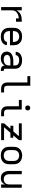

<svg xmlns="http://www.w3.org/2000/svg" viewBox="2008 -2784 783 4840"><g transform="rotate(90 2400.0 -363.5)"><path d="M157 0V-520H240V-385Q255 -419 281 -446.5Q307 -474 340.5 -490.5Q374 -507 411 -513.5Q448 -520 486 -520H527V-375H444V-446Q426 -444 407.5 -441Q389 -438 371.5 -432.5Q354 -427 337 -419.5Q320 -412 304.5 -401.5Q289 -391 276.5 -377.5Q264 -364 255.5 -347.5Q247 -331 243.5 -312.5Q240 -294 240 -276V0Z M902 8Q873 8 843.5 3Q814 -2 787.5 -15Q761 -28 739.5 -48.5Q718 -69 704.5 -95.5Q691 -122 685.5 -151Q680 -180 680 -210V-310Q680 -339 685 -368.5Q690 -398 703.5 -424Q717 -450 738.5 -471Q760 -492 786 -505Q812 -518 841.5 -523Q871 -528 900 -528Q929 -528 958.5 -523Q988 -518 1014 -505Q1040 -492 1061.5 -471Q1083 -450 1096.5 -424Q1110 -398 1115 -368.5Q1120 -339 1120 -310V-223H763V-210Q763 -191 766 -172Q769 -153 777 -136Q785 -119 798.5 -104.5Q812 -90 828.5 -81.5Q845 -73 864 -69.5Q883 -66 902 -66Q924 -66 945 -69Q966 -72 985.5 -81Q1005 -90 1019 -107Q1033 -124 1035 -146H1118Q1116 -121 1106.5 -98Q1097 -75 1081 -56.5Q1065 -38 1044 -25Q1023 -12 999.5 -4.5Q976 3 951.5 5.5Q927 8 902 8ZM763 -297H1037V-310Q1037 -329 1034 -347.5Q1031 -366 1023 -383.5Q1015 -401 1002.5 -415Q990 -429 973 -438Q956 -447 937.5 -451Q919 -455 900 -455Q881 -455 862.5 -451Q844 -447 827 -438Q810 -429 797.5 -415Q785 -401 777 -383.5Q769 -366 766 -347.5Q763 -329 763 -310Z M1451 8Q1451 8 1451 8Q1451 8 1450 8Q1429 8 1407.5 5Q1386 2 1366.5 -6Q1347 -14 1330 -27.5Q1313 -41 1301.5 -59Q1290 -77 1285 -98.5Q1280 -120 1280 -141Q1280 -169 1289 -195.5Q1298 -222 1317 -242Q1336 -262 1360.5 -274.5Q1385 -287 1412 -294.5Q1439 -302 1466.5 -304.5Q1494 -307 1521 -307H1629V-355Q1629 -371 1625 -386Q1621 -401 1611 -413Q1601 -425 1587.5 -433.5Q1574 -442 1559.5 -446.5Q1545 -451 1529.5 -452.5Q1514 -454 1499 -454Q1477 -454 1455 -450.5Q1433 -447 1413.5 -436.5Q1394 -426 1381.5 -407.5Q1369 -389 1369 -367Q1369 -367 1369 -367Q1369 -367 1369 -367H1286Q1286 -367 1286 -367Q1286 -367 1286 -367Q1286 -392 1294.5 -416Q1303 -440 1318.5 -459.5Q1334 -479 1355 -492.5Q1376 -506 1400 -514Q1424 -522 1449 -525Q1474 -528 1499 -528Q1525 -528 1550.5 -525Q1576 -522 1600.5 -513Q1625 -504 1647 -489Q1669 -474 1684 -453Q1699 -432 1705.5 -406.5Q1712 -381 1712 -355V-104Q1712 -97 1714.5 -89Q1717 -81 1722.5 -75.5Q1728 -70 1735.5 -68Q1743 -66 1751 -66H1768V8H1751Q1729 8 1707.5 3Q1686 -2 1668.5 -15.5Q1651 -29 1641 -49Q1631 -69 1630 -91Q1618 -66 1599 -46.5Q1580 -27 1556 -14.5Q1532 -2 1505 3Q1478 8 1451 8ZM1482 -65Q1500 -65 1518 -68Q1536 -71 1553 -77Q1570 -83 1585 -94Q1600 -105 1610.5 -120Q1621 -135 1625 -153Q1629 -171 1629 -189V-234H1521Q1505 -234 1488 -233Q1471 -232 1455 -228.5Q1439 -225 1423 -220Q1407 -215 1393 -205.5Q1379 -196 1371 -181Q1363 -166 1363 -150Q1363 -129 1374 -111Q1385 -93 1402.5 -82.5Q1420 -72 1440.5 -68.5Q1461 -65 1482 -65Z M2213 0Q2193 0 2172 -3.5Q2151 -7 2132.5 -16Q2114 -25 2099 -40Q2084 -55 2075 -74Q2066 -93 2062.5 -113.5Q2059 -134 2059 -155V-662H1899V-735H2141V-155Q2141 -139 2145 -124Q2149 -109 2158.5 -97Q2168 -85 2183 -79.5Q2198 -74 2213 -74H2311V0Z M2813 0Q2793 0 2772 -3.5Q2751 -7 2732.5 -16Q2714 -25 2699 -40Q2684 -55 2675 -74Q2666 -93 2662.5 -113.5Q2659 -134 2659 -155V-447H2499V-520H2741V-155Q2741 -139 2745 -124Q2749 -109 2758.5 -97Q2768 -85 2783 -79.5Q2798 -74 2813 -74H2911V0ZM2700 -608Q2687 -608 2675 -611.5Q2663 -615 2654 -624Q2645 -633 2641.5 -645Q2638 -657 2638 -670Q2638 -683 2641.5 -695Q2645 -707 2654 -716Q2663 -725 2675 -729Q2687 -733 2700 -733Q2713 -733 2725 -729Q2737 -725 2746 -716Q2755 -707 2759 -695Q2763 -683 2763 -670Q2763 -657 2759 -645Q2755 -633 2746 -624Q2737 -615 2725 -611.5Q2713 -608 2700 -608Z M3088 0V-74L3227 -234H3149V-307H3291L3413 -447H3088V-520H3512V-447L3391 -307H3451V-234H3327L3187 -74H3512V0Z M3900 8Q3871 8 3841.5 3Q3812 -2 3786 -15Q3760 -28 3738.5 -49Q3717 -70 3703.5 -96Q3690 -122 3685 -151.5Q3680 -181 3680 -210V-310Q3680 -339 3685 -368.5Q3690 -398 3703.5 -424Q3717 -450 3738.5 -471Q3760 -492 3786.5 -505Q3813 -518 3842 -524.5Q3871 -531 3900 -531Q3929 -531 3958 -524.5Q3987 -518 4013.5 -505Q4040 -492 4061.5 -471Q4083 -450 4096.5 -424Q4110 -398 4115 -368.5Q4120 -339 4120 -310V-210Q4120 -181 4115 -151.5Q4110 -122 4096.5 -96Q4083 -70 4061.5 -49Q4040 -28 4014 -15Q3988 -2 3958.5 3Q3929 8 3900 8ZM3900 -66Q3919 -66 3937.5 -69.5Q3956 -73 3973 -82Q3990 -91 4002.5 -105Q4015 -119 4023 -136.5Q4031 -154 4034 -172.5Q4037 -191 4037 -210V-310Q4037 -329 4034 -348Q4031 -367 4023 -384Q4015 -401 4002 -415.5Q3989 -430 3972 -438.5Q3955 -447 3936 -451Q3917 -455 3898 -455Q3879 -455 3860.5 -451Q3842 -447 3826 -437.5Q3810 -428 3797 -414Q3784 -400 3776.5 -383Q3769 -366 3766 -347.5Q3763 -329 3763 -310V-210Q3763 -191 3766 -172.5Q3769 -154 3777 -136.5Q3785 -119 3797.5 -105Q3810 -91 3827 -82Q3844 -73 3862.5 -69.5Q3881 -66 3900 -66Z M4468 8Q4442 8 4415.5 1.5Q4389 -5 4367 -20Q4345 -35 4329 -57.5Q4313 -80 4304 -105Q4295 -130 4291.5 -156.5Q4288 -183 4288 -210V-520H4371V-210Q4371 -192 4373.5 -173.5Q4376 -155 4383 -138Q4390 -121 4402 -106.5Q4414 -92 4429.5 -82.5Q4445 -73 4463.5 -69.5Q4482 -66 4500 -66Q4518 -66 4536.5 -69.5Q4555 -73 4570.5 -82.5Q4586 -92 4598 -106.5Q4610 -121 4617 -138Q4624 -155 4626.5 -173.5Q4629 -192 4629 -210V-520H4712V0H4629V-96Q4619 -72 4603 -51.5Q4587 -31 4566 -17.5Q4545 -4 4519.5 2Q4494 8 4468 8Z"/></g></svg>

Font: Iosevka Meiseki Sans
Style: Regular
Weight: 400
Monospace: yes
Designer: Belleve Invis
Foundry: Belleve Invis
Version: Version 11.2.6; ttfautohint (v1.8.4)